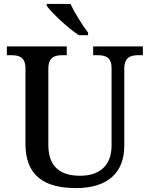

<svg xmlns="http://www.w3.org/2000/svg" viewBox="-20 -951 765 981"><path d="M383 -771H430V-784C401 -822 361 -886 340 -931H219V-921C244 -886 327 -807 383 -771ZM369 10C532 10 615 -71 615 -205V-599C615 -660 648 -669 689 -669H710V-714H456V-669H477C517 -669 550 -660 550 -603V-207C550 -113 497 -53 389 -53C293 -53 227 -95 227 -210V-599C227 -660 260 -669 300 -669H321V-714H15V-669H37C76 -669 110 -660 110 -603V-217C110 -53 206 10 369 10Z"/></svg>

Font: Noto Serif Tamil Medium
Style: Italic
Weight: 500
Italic angle: -12°
Designer: Indian Type Foundry, Tom Grace, and the Monotype Design Team
Foundry: Monotype Imaging Inc.
Version: Version 2.003